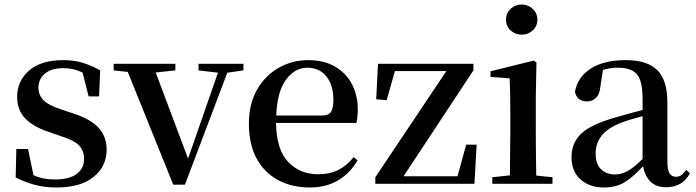

<svg xmlns="http://www.w3.org/2000/svg" viewBox="-20 -807 3056 843"><path d="M228 16.1Q175.3 16.1 133.1 4.6Q90.8 -6.8 48.8 -27.8L51.8 -152.8H103L127 -38.1Q166.5 -19 221.2 -19Q284.2 -19 316.7 -43.2Q349.1 -67.4 349.1 -109.9Q349.1 -144.5 327.4 -168Q305.7 -191.4 245.1 -210L190.9 -229Q127.4 -250 91.3 -286.4Q55.2 -322.8 55.2 -381.8Q55.2 -451.2 107.4 -497.1Q159.7 -543 257.8 -543Q304.7 -543 342 -531.7Q379.4 -520.5 419.9 -498L415 -383.8H369.1L342.8 -487.8Q304.2 -507.8 258.8 -507.8Q206.5 -507.8 177.7 -484.1Q148.9 -460.4 148.9 -421.9Q148.9 -389.2 171.4 -366.7Q193.8 -344.2 250 -326.2L304.2 -308.1Q380.4 -282.7 414.3 -244.4Q448.2 -206.1 448.2 -149.9Q448.2 -76.7 391.1 -30.3Q334 16.1 228 16.1Z M851.6 -498V-526.9H1048.8V-498L978 -487.8L792 3.9H740.7L541 -491.2L479 -498V-526.9H750V-498L663.6 -488.8L805.7 -110.8L937 -487.8Z M1340.8 16.1Q1262.2 16.1 1201.9 -15.9Q1141.6 -47.9 1107.2 -110.1Q1072.8 -172.4 1072.8 -264.2Q1072.8 -351.6 1109.1 -414.1Q1145.5 -476.6 1204.6 -509.8Q1263.7 -543 1333 -543Q1402.8 -543 1451.4 -514.4Q1500 -485.8 1525.4 -437.3Q1550.8 -388.7 1550.8 -328.1Q1550.8 -292.5 1544.9 -267.1H1191.9Q1193.8 -149.4 1245.4 -95.7Q1296.9 -42 1376 -42Q1429.2 -42 1466.8 -61.5Q1504.4 -81.1 1532.7 -117.2L1549.8 -103Q1517.6 -46.9 1464.8 -15.4Q1412.1 16.1 1340.8 16.1ZM1192.9 -299.8H1393.6Q1422.9 -299.8 1433.3 -315.9Q1443.8 -332 1443.8 -369.1Q1443.8 -433.6 1412.8 -471.7Q1381.8 -509.8 1328.6 -509.8Q1274.9 -509.8 1235.8 -457.3Q1196.8 -404.8 1192.9 -299.8Z M1627.9 0V-28.8L1939.9 -495.1H1713.9L1677.7 -367.2L1631.8 -371.1L1639.6 -526.9H2058.6V-498L1752 -33.2H1988.8L2026.9 -171.9H2072.8L2063 0Z M2270.5 -654.8Q2242.2 -654.8 2221.9 -673.3Q2201.7 -691.9 2201.7 -721.2Q2201.7 -749.5 2221.9 -768.3Q2242.2 -787.1 2270.5 -787.1Q2298.3 -787.1 2318.8 -768.3Q2339.4 -749.5 2339.4 -721.2Q2339.4 -691.9 2318.8 -673.3Q2298.3 -654.8 2270.5 -654.8ZM2217.8 0H2141.6V-28.8L2218.8 -37.1L2220.7 -231.9V-299.8Q2220.7 -350.1 2220 -388.2Q2219.2 -426.3 2217.8 -462.9L2133.8 -469.2V-494.1L2323.7 -541L2335.4 -532.2L2332.5 -384.8V-231.9Q2332.5 -204.6 2332.8 -169.7Q2333 -134.8 2333.5 -99.6Q2334 -64.5 2334.5 -36.1L2405.8 -28.8V0Z M2904.3 15.1Q2860.8 15.1 2836.2 -9.3Q2811.5 -33.7 2803.2 -77.1Q2761.2 -31.2 2723.9 -7.6Q2686.5 16.1 2630.4 16.1Q2568.8 16.1 2529.1 -19Q2489.3 -54.2 2489.3 -117.2Q2489.3 -178.7 2531.2 -219.5Q2573.2 -260.3 2681.2 -291Q2708.5 -299.3 2739.5 -307.6Q2770.5 -315.9 2801.3 -324.2V-372.1Q2801.3 -453.1 2776.1 -481.4Q2751 -509.8 2692.4 -509.8Q2660.2 -509.8 2627.4 -500L2616.2 -428.2Q2612.8 -392.1 2596.4 -377Q2580.1 -361.8 2558.6 -361.8Q2513.2 -361.8 2504.4 -403.8Q2515.6 -468.3 2573.2 -505.6Q2630.9 -543 2727.5 -543Q2821.8 -543 2866 -499Q2910.2 -455.1 2910.2 -356V-100.1Q2910.2 -60.1 2919.9 -45.4Q2929.7 -30.8 2948.2 -30.8Q2960.4 -30.8 2970.2 -37.4Q2980 -43.9 2993.2 -61L3009.3 -45.9Q2976.1 15.1 2904.3 15.1ZM2801.3 -108.9V-296.9Q2774.9 -290 2750.5 -282.7Q2726.1 -275.4 2707.5 -268.1Q2649.4 -245.6 2622.3 -212.2Q2595.2 -178.7 2595.2 -132.8Q2595.2 -86.4 2619.1 -63.7Q2643.1 -41 2681.2 -41Q2706.1 -41 2733.2 -54.7Q2760.3 -68.4 2801.3 -108.9Z"/></svg>

Font: Source Han Serif TW SemiBold
Style: Regular
Weight: 600
Designer: Ryoko NISHIZUKA Ë•øÂ°öÊ∂ºÂ≠ê (kana & ideographs); Frank Grie√ühammer (Latin, Greek & Cyrillic); Wenlong ZHANG Âº†ÊñáÈæô 
Foundry: Adobe
Version: Version 2.003;hotconv 1.1.1;makeotfexe 2.6.0